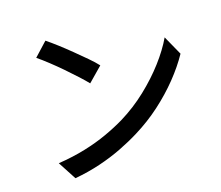

<svg xmlns="http://www.w3.org/2000/svg" viewBox="-107 -886 1215 1054"><g transform="rotate(-15 500.0 -359.0)"><path d="M233 -745Q260 -727 295 -700.5Q330 -674 366.5 -644Q403 -614 436 -586Q469 -558 489 -536L410 -455Q391 -475 360 -503.5Q329 -532 293.5 -562.5Q258 -593 223 -620.5Q188 -648 160 -667ZM130 -76Q214 -89 285 -110.5Q356 -132 415.5 -159.5Q475 -187 523 -216Q603 -265 670.5 -329Q738 -393 789 -461Q840 -529 870 -593L931 -484Q895 -419 842.5 -354Q790 -289 724 -229.5Q658 -170 580 -122Q530 -91 470.5 -62Q411 -33 342.5 -10Q274 13 197 27Z"/></g></svg>

Font: Noto Sans SC Thin Medium
Style: Regular
Weight: 500
Version: Version 2.004-H2;hotconv 1.0.118;makeotfexe 2.5.65603